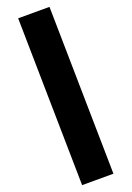

<svg xmlns="http://www.w3.org/2000/svg" viewBox="-74 -807 672 979"><g transform="rotate(5 261.5 -317.5)"><path d="M384 128 -15 -691 139 -763 538 56Z"/></g></svg>

Font: Gabarito Black
Style: Regular
Weight: 900
Designer: Leandro Assis / Alvaro Franca / Felipe Casaprima
Foundry: Naipe Foundry
Version: Version 1.000